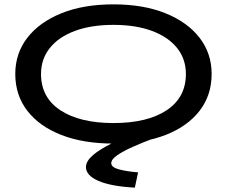

<svg xmlns="http://www.w3.org/2000/svg" viewBox="-20 -647 1040 880"><path d="M500 11Q362 11 261 -28.5Q160 -68 105 -139.5Q50 -211 50 -308Q50 -402 105 -473.5Q160 -545 261 -586Q362 -627 500 -627Q638 -627 739 -586Q840 -545 895 -473.5Q950 -402 950 -308Q950 -211 895 -139.5Q840 -68 739 -28.5Q638 11 500 11ZM500 -83Q655 -83 743.5 -141.5Q832 -200 832 -308Q832 -376 792 -426.5Q752 -477 677.5 -505Q603 -533 500 -533Q397 -533 322.5 -505Q248 -477 208 -426.5Q168 -376 168 -308Q168 -200 257 -141.5Q346 -83 500 -83ZM613 143 598 213Q488 207 431 182Q374 157 374 119Q374 92 405 65Q436 38 490.5 11Q545 -16 616 -42L688 -14Q636 5 591 25Q546 45 518 64Q490 83 490 101Q490 120 526 129.5Q562 139 613 143Z"/></svg>

Font: Inconsolata UltraExpanded SemiBold
Style: Regular
Weight: 600
Width: 9
Monospace: yes
Designer: Raph Levien, Cyreal, Brenton Simpson
Foundry: Raph Levien, Cyreal, Google
Version: Version 3.001; ttfautohint (v1.8.2.53-6de2)